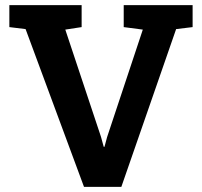

<svg xmlns="http://www.w3.org/2000/svg" viewBox="-20 -731 790 751"><path d="M308.6 0 80.1 -617.2 16.6 -625V-710.9H299.3V-625L235.4 -615.2L375 -195.8L385.7 -156.7H388.7L398.9 -194.8L538.6 -615.2L463.9 -625V-710.9H733.4V-625L668.9 -617.2L454.6 0Z"/></svg>

Font: Roboto Slab
Style: Bold
Weight: 700
Designer: Google
Version: Version 2.000; ttfautohint (v1.8.1.43-b0c9)